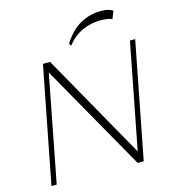

<svg xmlns="http://www.w3.org/2000/svg" viewBox="-134 -1057 1042 1166"><g transform="rotate(-15 387.0 -474.5)"><path d="M44 0 186 -730H231L617 -45H600L733 -730H766L624 0H586L197 -687H210L77 0ZM380 -792 371 -808Q421 -885 480.5 -917Q540 -949 610 -949Q636 -949 654.5 -944Q673 -939 683 -931L664 -883Q652 -889 633 -892Q614 -895 588 -895Q531 -895 476 -870Q421 -845 380 -792Z"/></g></svg>

Font: Savate ExtraLight
Style: Italic
Weight: 200
Italic angle: -11°
Designer: Max Esnée
Foundry: Plomb Type
Version: Version 2.000